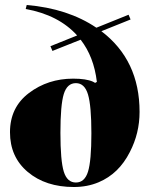

<svg xmlns="http://www.w3.org/2000/svg" viewBox="-20 -739 651 769"><path d="M539 -291Q539 -205 500 -130Q456 -43 375 -9Q330 10 276 10Q163 10 91.5 -50Q20 -110 20 -209.5Q20 -309 96 -366.5Q172 -424 273 -424Q325 -424 352 -412L361 -407L368 -411Q356 -512 303 -580L190 -535L182 -554L289 -597Q215 -679 83 -703L87 -719Q252 -705 366 -628L495 -680L503 -661L386 -614Q539 -498 539 -291ZM284 -8Q319 -8 332.5 -51.5Q346 -95 346 -205Q346 -315 332.5 -360.5Q319 -406 284 -406Q249 -406 235.5 -362.5Q222 -319 222 -207Q222 -95 235.5 -51.5Q249 -8 284 -8Z"/></svg>

Font: Elsie Black
Style: Regular
Weight: 900
Designer: Alejandro Inler
Foundry: Alejandro Inler
Version: 1.002